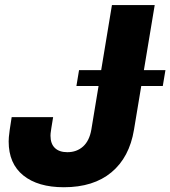

<svg xmlns="http://www.w3.org/2000/svg" viewBox="-20 -748 690 778"><path d="M238.8 10.7Q133.8 10.7 74.5 -37.1Q15.1 -85 15.1 -174.8Q15.1 -182.6 15.9 -192.6Q16.6 -202.6 19.3 -221.4Q22 -240.2 27.3 -273.4H195.3Q190.4 -243.7 188 -228.8Q185.5 -213.9 185.1 -208Q184.6 -202.1 184.6 -198.2Q184.6 -165.5 202.4 -148.4Q220.2 -131.3 252.9 -131.3Q291 -131.3 316.7 -154.5Q342.3 -177.7 350.1 -222.7L433.6 -727.5H606.9L522.9 -222.2Q504.4 -110.4 431.6 -49.8Q358.9 10.7 238.8 10.7ZM289.6 -399.4 300.3 -463.9H650.4L639.6 -399.4Z"/></svg>

Font: Inter 24pt ExtraBold
Style: Italic
Weight: 800
Italic angle: -9.3988°
Designer: Rasmus Andersson
Foundry: rsms
Version: Version 4.001;git-66647c0bb